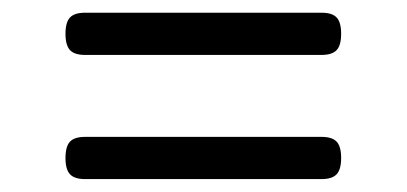

<svg xmlns="http://www.w3.org/2000/svg" viewBox="-20 -435 640 302"><path d="M516.6 -381.8Q516.6 -363.8 509.5 -356.2Q502.4 -348.6 485.8 -348.6H113.8Q97.2 -348.6 90.1 -356.2Q83 -363.8 83 -381.8Q83 -399.9 90.1 -407.5Q97.2 -415 113.8 -415H485.8Q502.4 -415 509.5 -407.5Q516.6 -399.9 516.6 -381.8ZM516.6 -186.5Q516.6 -168.5 509.5 -160.9Q502.4 -153.3 485.8 -153.3H113.8Q97.2 -153.3 90.1 -160.9Q83 -168.5 83 -186.5Q83 -204.6 90.1 -212.2Q97.2 -219.7 113.8 -219.7H485.8Q502.4 -219.7 509.5 -212.2Q516.6 -204.6 516.6 -186.5Z"/></svg>

Font: Courier Prime
Style: Regular
Weight: 400
Designer: Alan Dague-Greene, Quote-Unquote Apps
Foundry: Quote-Unquote Apps
Version: Version 3.018